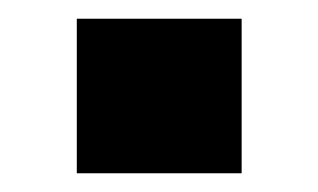

<svg xmlns="http://www.w3.org/2000/svg" viewBox="-20 -185 340 205"><path d="M62 -165H238V0H62Z"/></svg>

Font: Protest Guerrilla
Style: Regular
Weight: 400
Designer: Octavio Pardo
Foundry: Ashler Design
Version: Version 2.005; ttfautohint (v1.8.4.7-5d5b)